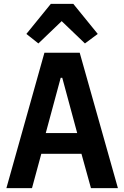

<svg xmlns="http://www.w3.org/2000/svg" viewBox="-20 -970 640 990"><path d="M588 0C588 0 391 -698 391 -698C391 -698 209 -698 209 -698C209 -698 13 0 13 0C13 0 145 0 145 0C145 0 193 -177 193 -177C193 -177 400 -177 400 -177C400 -177 449 0 449 0C449 0 588 0 588 0ZM378 -284C378 -284 216 -284 216 -284C216 -284 293 -569 293 -569C293 -569 301 -569 301 -569C301 -569 378 -284 378 -284ZM242 -950C242 -950 116 -795 116 -795C116 -795 178 -746 178 -746C178 -746 298 -861 298 -861C298 -861 418 -746 418 -746C418 -746 484 -795 484 -795C484 -795 358 -950 358 -950C358 -950 242 -950 242 -950Z"/></svg>

Font: IBM Plex Mono Mod
Style: SemiBold
Weight: 500
Designer: Mike Abbink, Paul van der Laan, Pieter van Rosmalen
Foundry: Bold Monday
Version: ""